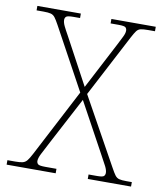

<svg xmlns="http://www.w3.org/2000/svg" viewBox="-81 -781 732 848"><g transform="rotate(10 285.0 -357.0)"><path d="M6 0V-20H41Q63 -20 74.5 -23Q86 -26 94 -36Q102 -46 113 -67L271 -370L120 -647Q108 -669 100.5 -678.5Q93 -688 82 -691Q71 -694 49 -694H18V-714H213V-694H184Q157 -694 151 -688.5Q145 -683 145 -674Q145 -662 152.5 -646.5Q160 -631 173 -608L286 -398L395 -607Q406 -629 414.5 -645.5Q423 -662 423 -674Q423 -683 417.5 -688.5Q412 -694 386 -694H350V-714H549V-694H519Q497 -694 485.5 -691.5Q474 -689 466.5 -679Q459 -669 448 -648L302 -369L469 -68Q481 -46 488.5 -36Q496 -26 507 -23Q518 -20 540 -20H564V0H370V-20H408Q433 -20 438.5 -25.5Q444 -31 444 -40Q444 -52 435.5 -69Q427 -86 408 -120L288 -340L184 -143Q157 -92 147 -72Q137 -52 137 -40Q137 -31 143 -25.5Q149 -20 176 -20H226V0Z"/></g></svg>

Font: Noto Serif Thin
Style: Regular
Weight: 100
Designer: Monotype Design Team
Foundry: Monotype Imaging Inc.
Version: Version 2.015